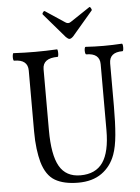

<svg xmlns="http://www.w3.org/2000/svg" viewBox="-59 -910 706 968"><g transform="rotate(-5 294.0 -425.5)"><path d="M298 13Q225 13 180.5 -13Q136 -39 116 -108Q108 -137 103 -176Q98 -215 98 -264V-572Q98 -628 29 -628Q25 -628 24 -637.5Q23 -647 24.5 -656.5Q26 -666 29 -666Q85 -663 139 -663Q194 -663 249 -666Q252 -666 253 -656.5Q254 -647 253 -637.5Q252 -628 249 -628Q173 -628 173 -572V-264Q173 -138 206 -80.5Q239 -23 312 -23Q389 -23 425.5 -75.5Q462 -128 462 -239V-572Q462 -628 394 -628Q390 -628 388.5 -637.5Q387 -647 388.5 -656.5Q390 -666 394 -666Q439 -663 485 -663Q531 -663 577 -666Q581 -666 582 -656.5Q583 -647 582 -637.5Q581 -628 577 -628Q510 -628 510 -572V-356Q510 -271 504.5 -210.5Q499 -150 485 -112Q464 -54 417 -20.5Q370 13 298 13ZM317 -713Q310 -713 299 -724L194 -846Q189 -851 196 -859Q201 -866 205 -863L303 -798Q310 -793 317 -793Q324 -793 331 -798L430 -864Q434 -866 438 -858Q443 -849 440 -846L336 -724Q325 -713 317 -713Z"/></g></svg>

Font: Junicode Two Beta Condensed
Style: Regular
Weight: 400
Width: 3
Designer: Peter S. Baker
Foundry: Briery Creek Software
Version: Version 1.053; ttfautohint (v1.8.4)